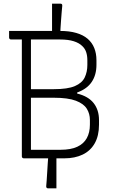

<svg xmlns="http://www.w3.org/2000/svg" viewBox="-20 -870 640 1055"><path d="M322 -837Q321 -825 319 -804Q317 -783 315.5 -759Q314 -735 312.5 -715Q311 -695 311 -684H266Q266 -690 266 -699.5Q266 -709 266 -719Q266 -729 266 -737.5Q266 -746 266 -752Q266 -758 266 -772Q266 -786 266 -803Q266 -820 266 -833.5Q266 -847 266 -850Q272 -850 277 -850Q282 -850 287 -850Q292 -850 296 -850Q300 -850 304 -850Q308 -850 312 -850Q317 -850 320 -847Q323 -844 322 -837ZM234 152Q235 143 236.5 121.5Q238 100 239.5 74Q241 48 242.5 25.5Q244 3 245 -8H290Q290 -2 290 11Q290 24 290 39Q290 54 290 66.5Q290 79 290 83Q290 87 290 99Q290 111 290 125Q290 139 290 150.5Q290 162 290 165Q285 165 280.5 165Q276 165 271.5 165Q267 165 262.5 165Q258 165 253.5 165Q249 165 244 165Q240 165 236.5 162Q233 159 234 152ZM334 0Q306 0 271.5 0Q237 0 203 0Q169 0 144 0Q119 0 111 0Q106 0 103 -3Q100 -6 100 -11Q100 -96 100 -178Q100 -260 100 -340.5Q100 -421 100 -503Q100 -585 100 -670H156L150 -657Q150 -607 150 -566Q150 -525 150 -475Q150 -421 150 -367.5Q150 -314 150 -261Q150 -208 150 -154.5Q150 -101 150 -47Q181 -47 206.5 -47Q232 -47 257.5 -47Q283 -47 313 -47Q369 -47 404.5 -63.5Q440 -80 457 -111Q474 -142 474 -185V-211Q474 -245 457 -272.5Q440 -300 397 -316.5Q354 -333 275 -333H132V-370H404V-356Q465 -341 494.5 -303.5Q524 -266 524 -210V-185Q524 -124 500.5 -82.5Q477 -41 434 -20.5Q391 0 334 0ZM30 -700Q100 -700 170 -700Q240 -700 310 -700Q361 -700 399 -689Q437 -678 461.5 -657Q486 -636 498 -606Q510 -576 510 -539V-514Q510 -459 484.5 -420.5Q459 -382 406 -362.5Q353 -343 270 -343Q237 -343 204.5 -343Q172 -343 139 -343L132 -338V-380Q168 -380 203.5 -380Q239 -380 275 -380Q352 -380 391.5 -397Q431 -414 445.5 -444.5Q460 -475 460 -513V-539Q460 -564 453.5 -583.5Q447 -603 432 -617Q415 -634 385 -643.5Q355 -653 310 -653Q265 -653 220.5 -653Q176 -653 131 -653Q86 -653 41 -653Q36 -653 33 -656Q30 -659 30 -664Q30 -673 30 -682Q30 -691 30 -700Z"/></svg>

Font: Recursive Light
Style: Regular
Weight: 300
Version: Version 1.085